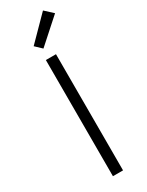

<svg xmlns="http://www.w3.org/2000/svg" viewBox="-252 -1015 803 1052"><g transform="rotate(-30 150.0 -489.0)"><path d="M118 0V-735H182V0ZM138 -796 98 -834 240 -978 290 -932Z"/></g></svg>

Font: Iosevka Aile Custom Light
Style: Regular
Weight: 300
Designer: Belleve Invis
Foundry: Belleve Invis
Version: Version 17.0.2; ttfautohint (v1.8.3)